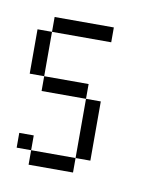

<svg xmlns="http://www.w3.org/2000/svg" viewBox="-43 -278 232 312"><g transform="rotate(10 73.0 -122.0)"><path d="M23.9 0V-23.9H97.2V0ZM0 -23.9V-48.3H23.9V-23.9ZM97.2 -23.9V-121.6H121.6V-23.9ZM23.9 -121.6V-146H97.2V-121.6ZM0 -146V-219.2H23.9V-146ZM23.9 -219.2V-243.7H121.6V-219.2Z"/></g></svg>

Font: FS Mondwest Regular
Style: Regular
Weight: 400
Designer: NZWStudios2024
Foundry: https://fontstruct.com
Version: Version 1.0